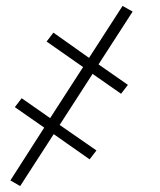

<svg xmlns="http://www.w3.org/2000/svg" viewBox="-20 -486 540 647"><path d="M48 141 15 122 129 -56 30 -125 53 -155 149 -88 260 -260 137 -346 160 -376 280 -291 393 -466 427 -447 312 -269 411 -200 388 -170 292 -237 181 -65 305 21 282 51 161 -34Z"/></svg>

Font: Iosevka Slab XLtObl
Style: Regular
Weight: 200
Italic angle: -9°
Monospace: yes
Designer: Belleve Invis
Foundry: Belleve Invis
Version: Version 11.1.1; ttfautohint (v1.8.3)